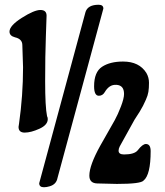

<svg xmlns="http://www.w3.org/2000/svg" viewBox="-20 -776 693 808"><path d="M415 -740 222 -27Q217 0 189 8Q176 12 165 12Q145 12 145 -5L340 -726Q350 -756 395 -756Q415 -756 415 -740ZM43 -619Q20 -625 20 -643Q20 -668 72 -701Q124 -734 150 -734Q176 -734 176 -710Q176 -702 173 -622Q170 -542 170 -434Q170 -326 178 -287Q181 -282 181 -275Q181 -250 145.5 -234Q110 -218 84 -218Q58 -218 58 -242L60 -255Q77 -374 77 -493L74 -586Q74 -612 43 -619ZM596 -469Q607 -450 607 -427.5Q607 -405 604.5 -389.5Q602 -374 594 -356.5Q586 -339 582 -331Q572 -311 546 -272L484 -160Q479 -150 479 -142Q479 -126 502 -126Q546 -126 560 -144Q580 -170 594 -170Q614 -170 614 -140Q614 -40 584 -16Q572 -2 472 -2L389 -4Q356 -5 356 -37Q356 -80 402 -163Q404 -167 427 -207Q450 -247 463 -270.5Q476 -294 489 -328Q502 -362 502 -380.5Q502 -399 494 -408.5Q486 -418 470 -419Q454 -420 442 -412Q430 -404 421 -388.5Q412 -373 396 -373Q376 -373 376 -413Q376 -473 409.5 -495Q443 -517 498 -517Q566 -517 596 -469Z"/></svg>

Font: Chicle
Style: Regular
Weight: 400
Designer: Angel Koziupa and Alejandro Paul
Foundry: Angel Koziupa and Alejandro Paul
Version: Version 1.000